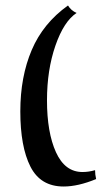

<svg xmlns="http://www.w3.org/2000/svg" viewBox="-20 -655 373 706"><path d="M213.9 30.8Q128.9 30.8 91.8 -42.5Q54.7 -115.7 54.7 -245.6Q54.7 -372.6 96.7 -471.2Q138.7 -569.8 230 -634.8Q241.2 -616.2 261.7 -607.4Q214.8 -576.7 183.8 -487.3Q152.8 -397.9 152.8 -286.1Q152.8 -168 185.8 -95.2Q218.8 -22.5 283.2 -22.5Q306.6 -22.5 329.6 -29.3Q329.6 -12.7 333.5 3.4Q267.1 30.8 213.9 30.8Z"/></svg>

Font: Balgruf
Style: Regular
Weight: 500
Designer: Paul James MIller
Foundry: High-Logic / Made with FontCreator
Version: Version 1.201;March 28, 2021;FontCreator 13.0.0.2683 64-bit